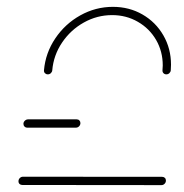

<svg xmlns="http://www.w3.org/2000/svg" viewBox="-20 -538 534 558"><path d="M33.7 -11.1Q33.7 -16.7 37.6 -20.6Q41.5 -24.4 46.7 -24.4L451.1 -24.1Q455.9 -24.1 459.1 -21.1Q462.2 -18.1 462.2 -13.3Q462.2 -7.8 458.3 -3.9Q454.4 0 449.3 0L44.8 -0.4Q40 -0.4 36.9 -3.3Q33.7 -6.3 33.7 -11.1ZM48.1 -178.1Q48.1 -183.3 52.2 -187.2Q56.3 -191.1 61.5 -191.1H203Q207.8 -191.1 210.7 -188Q213.7 -184.8 213.7 -180.4Q213.7 -174.8 209.8 -170.9Q205.9 -167 200.7 -167H59.3Q54.4 -167 51.3 -170.2Q48.1 -173.3 48.1 -178.1ZM118.9 -321.9Q114.1 -321.9 110.7 -325.2Q107.4 -328.5 107.8 -333.7Q112.2 -384.1 140.6 -426.3Q168.9 -468.5 213.3 -493.3Q257.8 -518.1 308.1 -518.1Q355.6 -518.1 394.1 -495.9Q432.6 -473.7 454.8 -435.2Q477 -396.7 477 -350Q477 -344.8 476.3 -333.7Q475.9 -328.9 472.2 -325.4Q468.5 -321.9 463.3 -321.9Q458.5 -321.9 455.2 -325.2Q451.9 -328.5 452.2 -333.7Q453 -343.3 453 -347.8Q453 -388.5 433.7 -421.9Q414.4 -455.2 380.7 -474.6Q347 -494.1 305.9 -494.1Q262.2 -494.1 223.7 -472.6Q185.2 -451.1 160.4 -414.3Q135.6 -377.4 131.9 -333.7Q131.5 -328.9 127.8 -325.4Q124.1 -321.9 118.9 -321.9Z"/></svg>

Font: 26F Galaxy Sans Thin
Style: Italic
Weight: 100
Italic angle: -4.99998°
Designer: C₂₉H₂₅N₃O₅
Version: Version 1.200